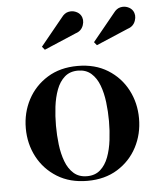

<svg xmlns="http://www.w3.org/2000/svg" viewBox="-51 -744 667 799"><g transform="rotate(-5 282.0 -344.5)"><path d="M504.5 -606 370.5 -549 359.5 -562.5 453 -677Q465.5 -694 481.5 -697.5Q497.5 -701 511.8 -695.2Q526 -689.5 533 -678.5Q544.5 -660 536.5 -636.8Q528.5 -613.5 504.5 -606ZM287 -606 153 -549 142 -562.5 235.5 -677Q248 -694 264 -697.5Q280 -701 294.2 -695.2Q308.5 -689.5 315.5 -678.5Q327 -660 319 -636.8Q311 -613.5 287 -606ZM45.5 -230Q45.5 -295 74.2 -349.5Q103 -404 156.2 -437Q209.5 -470 282.5 -470Q355.5 -470 408.5 -437Q461.5 -404 490 -349.5Q518.5 -295 518.5 -230Q518.5 -165 490 -110.5Q461.5 -56 408.5 -23Q355.5 10 282.5 10Q209.5 10 156.2 -23Q103 -56 74.2 -110.5Q45.5 -165 45.5 -230ZM171.5 -230Q171.5 -190 176.2 -151Q181 -112 193 -80Q205 -48 226.8 -28.8Q248.5 -9.5 282.5 -9.5Q316 -9.5 337.8 -28.8Q359.5 -48 371.5 -80Q383.5 -112 388.2 -151Q393 -190 393 -230Q393 -270 388.2 -309Q383.5 -348 371.5 -380Q359.5 -412 337.8 -431.2Q316 -450.5 282.5 -450.5Q248.5 -450.5 226.8 -431.2Q205 -412 193 -380Q181 -348 176.2 -309Q171.5 -270 171.5 -230Z"/></g></svg>

Font: Bodoni* 11pt Medium
Style: Regular
Weight: 500
Version: Version 2.3